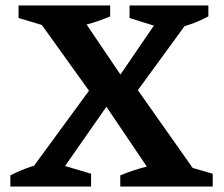

<svg xmlns="http://www.w3.org/2000/svg" viewBox="-20 -684 823 704"><path d="M87 -10V-52L328 -381H466L700 -49V-10H561L351 -321H390L173 -10ZM326 -324 113 -621V-654H257L439 -385H404L588 -654H679L680 -620L464 -324ZM421 0V-41Q467 -60 515 -72.5Q563 -85 611 -90L760 -47V0ZM18 0V-41Q55 -60 92.5 -72.5Q130 -85 169 -90L314 -47V0ZM384 -664V-624Q338 -604 289.5 -592Q241 -580 192 -575L48 -618V-664ZM744 -664V-624Q707 -604 669.5 -592Q632 -580 592 -575L455 -618V-664Z"/></svg>

Font: Piazzolla Thin
Style: Bold
Weight: 700
Version: Version 2.005